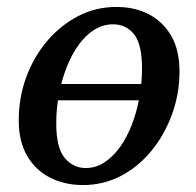

<svg xmlns="http://www.w3.org/2000/svg" viewBox="-20 -519 564 553"><path d="M85 -230V-277H437V-230ZM219 14Q167 14 125 -7Q83 -28 58.5 -69.5Q34 -111 34 -172Q34 -238 55.5 -296.5Q77 -355 115.5 -400.5Q154 -446 205 -472.5Q256 -499 315 -499Q368 -499 408.5 -478Q449 -457 473 -416Q497 -375 497 -313Q497 -249 475.5 -190Q454 -131 416.5 -85Q379 -39 328.5 -12.5Q278 14 219 14ZM227 -35Q256 -35 281 -51.5Q306 -68 326 -96Q346 -124 360 -160.5Q374 -197 381.5 -238.5Q389 -280 389 -321Q389 -392 366 -420.5Q343 -449 306 -449Q277 -449 252 -433.5Q227 -418 207 -390.5Q187 -363 172.5 -326.5Q158 -290 150 -248.5Q142 -207 142 -164Q142 -93 166.5 -64Q191 -35 227 -35Z"/></svg>

Font: Source Serif 4 18pt SemiBold
Style: Italic
Weight: 600
Italic angle: -12°
Designer: Frank Grießhammer
Foundry: Adobe Systems Incorporated
Version: Version 4.004;hotconv 1.0.116;makeotfexe 2.5.65601